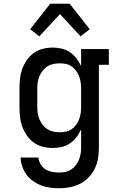

<svg xmlns="http://www.w3.org/2000/svg" viewBox="-20 -782 640 1025"><path d="M296 223Q272 223 247.5 220Q223 217 200 208Q177 199 156.5 184.5Q136 170 121.5 150.5Q107 131 99 107.5Q91 84 90 59H185Q187 78 197 95Q207 112 223 122Q239 132 258 135.5Q277 139 296 139Q313 139 329.5 135.5Q346 132 360.5 122.5Q375 113 385 99.5Q395 86 401.5 70.5Q408 55 410.5 38.5Q413 22 413 5V-91Q403 -69 388 -49.5Q373 -30 353 -16.5Q333 -3 309.5 2.5Q286 8 261 8Q235 8 209 1.5Q183 -5 161 -20.5Q139 -36 123.5 -58.5Q108 -81 99 -105.5Q90 -130 87 -156.5Q84 -183 84 -210V-310Q84 -337 87 -363.5Q90 -390 99 -414.5Q108 -439 123.5 -461.5Q139 -484 161 -499.5Q183 -515 209 -521.5Q235 -528 261 -528Q286 -528 309.5 -522.5Q333 -517 353 -503.5Q373 -490 388 -470.5Q403 -451 413 -429V-520H561V-436H508V5Q508 34 503.5 62.5Q499 91 486.5 117Q474 143 453.5 164.5Q433 186 407.5 199Q382 212 353.5 217.5Q325 223 296 223ZM299 -76Q316 -76 332.5 -79.5Q349 -83 362.5 -92.5Q376 -102 386 -115.5Q396 -129 402 -144.5Q408 -160 410.5 -176.5Q413 -193 413 -210V-310Q413 -327 410.5 -343.5Q408 -360 402 -375.5Q396 -391 386 -404.5Q376 -418 362.5 -427.5Q349 -437 332.5 -440.5Q316 -444 299 -444Q282 -444 265 -440.5Q248 -437 233.5 -428Q219 -419 208.5 -405.5Q198 -392 191 -376.5Q184 -361 181.5 -344Q179 -327 179 -310V-210Q179 -193 181.5 -176Q184 -159 191 -143.5Q198 -128 208.5 -114.5Q219 -101 233.5 -92Q248 -83 265 -79.5Q282 -76 299 -76ZM190 -588 141 -626 248 -762H352L459 -626L410 -588L300 -707Z"/></svg>

Font: Iosevka Etoile Medium
Style: Regular
Weight: 500
Designer: Belleve Invis
Foundry: Belleve Invis
Version: Version 22.1.2; ttfautohint (v1.8.4)